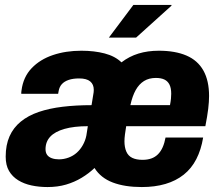

<svg xmlns="http://www.w3.org/2000/svg" viewBox="-20 -744 889 776"><path d="M172 12Q138 12 107.5 5.5Q77 -1 53.5 -15.5Q30 -30 16.5 -53Q3 -76 3 -111Q3 -158 18.5 -193Q34 -228 64 -252.5Q94 -277 136.5 -291.5Q179 -306 233 -312.5Q287 -319 350 -319L357 -362Q358 -367 358.5 -371.5Q359 -376 359 -381Q359 -403 344.5 -415Q330 -427 300 -427Q275 -427 257.5 -421Q240 -415 230 -404Q220 -393 217 -376L215 -365H66Q66 -368 66 -371.5Q66 -375 67 -379Q74 -433 108 -468.5Q142 -504 194 -521.5Q246 -539 309 -539Q361 -539 403 -528Q445 -517 471 -492Q502 -516 539.5 -527.5Q577 -539 622 -539Q688 -539 733.5 -519.5Q779 -500 802 -459Q825 -418 825 -356Q825 -333 821.5 -304Q818 -275 810 -234H490Q487 -216 485 -200.5Q483 -185 483 -173Q483 -149 490.5 -131.5Q498 -114 514.5 -106Q531 -98 556 -98Q576 -98 591.5 -103.5Q607 -109 618.5 -120.5Q630 -132 637.5 -149Q645 -166 649 -188H801Q793 -139 773.5 -101Q754 -63 722.5 -38Q691 -13 648.5 -0.5Q606 12 553 12Q484 12 435.5 -6.5Q387 -25 362 -65Q339 -43 310 -25.5Q281 -8 247 2Q213 12 172 12ZM218 -100Q238 -100 257 -107Q276 -114 290.5 -127Q305 -140 315 -158Q325 -176 329 -196L335 -234Q279 -234 240.5 -223Q202 -212 183 -191.5Q164 -171 164 -141Q164 -127 170.5 -118Q177 -109 189.5 -104.5Q202 -100 218 -100ZM507 -319H667Q670 -334 671 -345.5Q672 -357 672 -365Q672 -388 665 -402Q658 -416 644.5 -422.5Q631 -429 610 -429Q582 -429 562 -416.5Q542 -404 528.5 -380Q515 -356 507 -319ZM420 -592 519 -724H673V-721L530 -592Z"/></svg>

Font: Archivo SemiCondensed ExtraBold
Style: Italic
Weight: 800
Width: 4
Italic angle: -10°
Designer: Hector Gatti
Foundry: Omnibus-Type
Version: Version 2.001